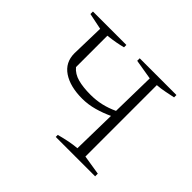

<svg xmlns="http://www.w3.org/2000/svg" viewBox="-120 -691 865 865"><g transform="rotate(45 312.5 -259.0)"><path d="M315 0V-13Q345 -21 370 -26Q395 -31 420 -33L424 -243Q390 -227 352.5 -216.5Q315 -206 277 -206Q200 -206 154 -237Q108 -268 108 -326L112 -486L34 -502V-518H247V-503Q228 -498 206.5 -494Q185 -490 157 -487V-287Q177 -263 210.5 -254Q244 -245 291 -245Q327 -245 359.5 -252.5Q392 -260 424 -275L428 -486L332 -502V-518H566V-503Q546 -499 522 -494Q498 -489 472 -487V-32L566 -17V0Z"/></g></svg>

Font: Piazzolla SC ExtraLight
Style: Regular
Weight: 200
Designer: Juan Pablo del Peral
Foundry: Huerta Tipografica
Version: Version 1.330